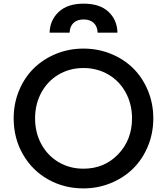

<svg xmlns="http://www.w3.org/2000/svg" viewBox="-20 -1024 918 1056"><path d="M252.9 -844.2Q254.4 -912.6 302.7 -958.3Q351.1 -1003.9 439.9 -1003.9Q529.3 -1003.9 576.9 -959Q624.5 -914.1 626 -844.2H517.1Q515.6 -878.9 495.4 -897.9Q475.1 -917 439.9 -917Q404.3 -917 384.3 -897.9Q364.3 -878.9 362.8 -844.2ZM439 12.2Q332 12.2 244.4 -37.4Q156.7 -86.9 106 -175.3Q55.2 -263.7 55.2 -373Q55.2 -455.1 85 -526.6Q114.7 -598.1 166 -648.4Q217.3 -698.7 288.1 -727.8Q358.9 -756.8 439 -756.8Q519 -756.8 590.3 -727.8Q661.6 -698.7 712.6 -648.2Q763.7 -597.7 793.5 -526.1Q823.2 -454.6 823.2 -373Q823.2 -291.5 793.5 -219.7Q763.7 -147.9 712.4 -97.2Q661.1 -46.4 589.8 -17.1Q518.6 12.2 439 12.2ZM439 -96.2Q553.7 -96.2 629.9 -175.5Q706.1 -254.9 706.1 -373Q706.1 -450.7 671.9 -514.2Q637.7 -577.6 576.4 -613.8Q515.1 -649.9 439 -649.9Q363.3 -649.9 302.2 -613.8Q241.2 -577.6 207 -514.2Q172.9 -450.7 172.9 -373Q172.9 -295.4 207 -231.9Q241.2 -168.5 302.2 -132.3Q363.3 -96.2 439 -96.2Z"/></svg>

Font: Plus Jakarta Sans SemiBold
Style: Regular
Weight: 600
Designer: Gumpita Rahayu
Foundry: Tokotype
Version: Version 2.006